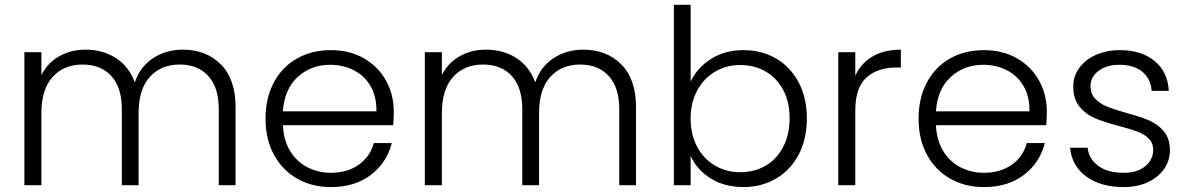

<svg xmlns="http://www.w3.org/2000/svg" viewBox="-20 -760 4873 788"><path d="M80.1 0V-545.9H149.9V-452.1Q175.8 -502.9 223.9 -529.5Q272 -556.2 331.1 -556.2Q401.9 -556.2 455.3 -522Q508.8 -487.8 533.2 -421.9Q555.2 -486.8 608.6 -521.5Q662.1 -556.2 730 -556.2Q826.2 -556.2 886.5 -495.6Q946.8 -435.1 946.8 -319.8V0H877.9V-312Q877.9 -400.9 835 -448Q792 -495.1 717.8 -495.1Q640.6 -495.1 594.7 -444.1Q548.8 -393.1 548.8 -295.9V0H480V-312Q480 -400.9 437 -448Q394 -495.1 318.8 -495.1Q241.7 -495.1 195.8 -444.1Q149.9 -393.1 149.9 -295.9V0Z M1069.8 -272.9Q1069.8 -357.9 1104 -421.9Q1138.2 -485.8 1199 -520Q1259.8 -554.2 1337.9 -554.2Q1416 -554.2 1474.6 -520Q1533.2 -485.8 1564.7 -428.5Q1596.2 -371.1 1596.2 -300.8Q1595.7 -265.1 1593.8 -246.1H1141.1Q1144 -184.1 1170.9 -140.1Q1197.8 -96.2 1241.9 -73.5Q1286.1 -50.8 1337.9 -50.8Q1405.8 -50.8 1452.4 -84Q1499 -117.2 1514.2 -172.9H1587.9Q1567.9 -92.8 1502.4 -42.5Q1437 7.8 1337.9 7.8Q1260.7 7.8 1200 -26.6Q1139.2 -61 1104.5 -124.5Q1069.8 -188 1069.8 -272.9ZM1141.1 -303.2H1524.9Q1524.9 -305.7 1524.9 -307.6Q1524.9 -365.2 1500.5 -407.2Q1475.1 -450.2 1431.2 -472.2Q1387.2 -494.1 1335 -494.1Q1256.8 -494.1 1201.9 -444.1Q1147 -394 1141.1 -303.2Z M1723.6 0V-545.9H1793.5V-452.1Q1819.3 -502.9 1867.4 -529.5Q1915.5 -556.2 1974.6 -556.2Q2045.4 -556.2 2098.9 -522Q2152.3 -487.8 2176.8 -421.9Q2198.7 -486.8 2252.2 -521.5Q2305.7 -556.2 2373.5 -556.2Q2469.7 -556.2 2530 -495.6Q2590.3 -435.1 2590.3 -319.8V0H2521.5V-312Q2521.5 -400.9 2478.5 -448Q2435.5 -495.1 2361.3 -495.1Q2284.2 -495.1 2238.3 -444.1Q2192.4 -393.1 2192.4 -295.9V0H2123.5V-312Q2123.5 -400.9 2080.6 -448Q2037.6 -495.1 1962.4 -495.1Q1885.3 -495.1 1839.4 -444.1Q1793.5 -393.1 1793.5 -295.9V0Z M2745.6 0V-740.2H2814.5V-424.8Q2841.3 -481.9 2897.9 -518.1Q2954.6 -554.2 3031.7 -554.2Q3106.9 -554.2 3165.8 -519.5Q3224.6 -484.9 3258.1 -421.4Q3291.5 -357.9 3291.5 -273.9Q3291.5 -189.9 3258.1 -126Q3224.6 -62 3165 -27.1Q3105.5 7.8 3031.7 7.8Q2953.6 7.8 2897 -27.6Q2840.3 -63 2814.5 -120.1V0ZM2814.5 -272.9Q2814.5 -207 2841.6 -157Q2868.7 -106.9 2915 -80.1Q2961.4 -53.2 3017.6 -53.2Q3075.7 -53.2 3121.6 -79.6Q3167.5 -106 3194.1 -156.5Q3220.7 -207 3220.7 -273.9Q3220.7 -341.8 3194.1 -391.4Q3167.5 -440.9 3121.6 -467Q3075.7 -493.2 3017.6 -493.2Q2961.4 -493.2 2915 -466.1Q2868.7 -439 2841.6 -388.9Q2814.5 -338.9 2814.5 -272.9Z M3420.4 0V-545.9H3490.2V-449.2Q3513.2 -500 3560.8 -528.1Q3608.4 -556.2 3677.2 -556.2V-482.9H3658.2Q3582 -482.9 3536.1 -441.9Q3490.2 -400.9 3490.2 -305.2V0Z M3750 -272.9Q3750 -357.9 3784.2 -421.9Q3818.4 -485.8 3879.2 -520Q3939.9 -554.2 4018.1 -554.2Q4096.2 -554.2 4154.8 -520Q4213.4 -485.8 4244.9 -428.5Q4276.4 -371.1 4276.4 -300.8Q4275.9 -265.1 4273.9 -246.1H3821.3Q3824.2 -184.1 3851.1 -140.1Q3877.9 -96.2 3922.1 -73.5Q3966.3 -50.8 4018.1 -50.8Q4085.9 -50.8 4132.6 -84Q4179.2 -117.2 4194.3 -172.9H4268.1Q4248 -92.8 4182.6 -42.5Q4117.2 7.8 4018.1 7.8Q3940.9 7.8 3880.1 -26.6Q3819.3 -61 3784.7 -124.5Q3750 -188 3750 -272.9ZM3821.3 -303.2H4205.1Q4205.1 -305.7 4205.1 -307.6Q4205.1 -365.2 4180.7 -407.2Q4155.3 -450.2 4111.3 -472.2Q4067.4 -494.1 4015.1 -494.1Q3937 -494.1 3882.1 -444.1Q3827.1 -394 3821.3 -303.2Z M4371.6 -153.8H4443.8Q4448.7 -107.9 4487.3 -79.3Q4525.9 -50.8 4590.8 -50.8Q4647.9 -50.8 4680.4 -77.9Q4712.9 -105 4712.9 -145Q4712.9 -172.9 4694.8 -190.9Q4676.8 -209 4649.2 -219.5Q4621.6 -230 4574.7 -242.2Q4513.7 -258.3 4475.6 -274.2Q4437.5 -290 4411.1 -321.5Q4384.8 -353 4384.8 -405.8Q4384.8 -445.8 4408.7 -480Q4432.6 -514.2 4476.6 -534.2Q4520.5 -554.2 4576.7 -554.2Q4664.6 -554.2 4718.8 -509.5Q4772.9 -464.8 4776.9 -387.2H4706.5Q4703.6 -435.1 4669.2 -464.6Q4634.8 -494.1 4574.7 -494.1Q4521.5 -494.1 4488.5 -469Q4455.6 -443.8 4455.6 -407.2Q4455.6 -375 4475.1 -354.5Q4494.6 -334 4523.7 -322.5Q4552.7 -311 4601.6 -296.9Q4660.6 -280.8 4695.8 -265.9Q4731 -251 4755.9 -221.9Q4780.8 -192.9 4781.7 -145Q4781.7 -101.1 4757.8 -66.7Q4733.9 -32.2 4690.9 -12.2Q4647.9 7.8 4591.8 7.8Q4497.6 7.8 4438.2 -35.6Q4378.9 -79.1 4371.6 -153.8Z"/></svg>

Font: Poppins Light
Style: Regular
Weight: 300
Designer: Ninad Kale (Devanagari), Jonny Pinhorn (Latin)
Foundry: Indian Type Foundry
Version: 4.004